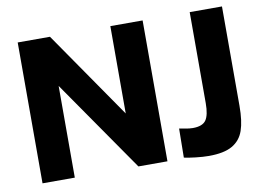

<svg xmlns="http://www.w3.org/2000/svg" viewBox="-79 -864 1365 996"><g transform="rotate(-10 603.0 -366.0)"><path d="M728 -742V0H575L240 -483V0H70V-742H240L558 -282V-742ZM945 10Q914 10 875.5 5.5Q837 1 815 -4L817 -157Q825 -156 847 -151.5Q869 -147 888 -147Q939 -147 957.5 -173.5Q976 -200 976 -262V-742H1146V-218Q1146 -138 1129 -89Q1112 -40 1068.5 -15Q1025 10 945 10Z"/></g></svg>

Font: Morrison
Style: Bold
Weight: 700
Designer: Pablo Impallari, Rodrigo Fuenzalida (Modified by Dan O. Williams)
Version: Version 0.03;June 6, 2019;FontCreator 11.5.0.2425 64-bit; tt